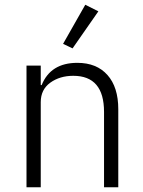

<svg xmlns="http://www.w3.org/2000/svg" viewBox="-20 -790 604 810"><path d="M286.1 -585.9 246.1 -605 339.8 -770 395 -742.2ZM91.8 0V-513.2H151.9V-431.2H155.8Q193.8 -524.9 306.2 -524.9Q387.7 -524.9 433.3 -473.6Q479 -422.4 479 -329.1V0H418.9V-317.9Q418.9 -470.2 289.1 -470.2Q232.4 -470.2 192.1 -441.2Q151.9 -412.1 151.9 -358.9V0Z"/></svg>

Font: Anuphan Light
Style: Regular
Weight: 300
Designer: Mike Abbink, Paul van der Laan, Pieter van Rosmalen, Mint Tantisuwanna
Foundry: Bold Monday; Cadson Demak
Version: Version 3.002;hotconv 1.0.109;makeotfexe 2.5.65596